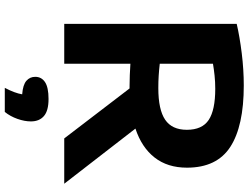

<svg xmlns="http://www.w3.org/2000/svg" viewBox="-138 -651 1037 801"><g transform="rotate(90 380.5 -250.5)"><path d="M79.5 0V-719.5Q133 -732 202 -740.5Q271 -749 336.5 -749Q506 -749 592.8 -692.8Q679.5 -636.5 679.5 -512Q679.5 -431 637.2 -377Q595 -323 516.5 -297L746.5 0H557.5L349 -272.5Q345 -272.5 340.5 -272.5Q316 -272.5 293.2 -273.5Q270.5 -274.5 246 -276V0ZM347.5 -392.5Q437.5 -392.5 479.5 -421Q521.5 -449.5 521.5 -511.5Q521.5 -575.5 480.2 -602.8Q439 -630 350.5 -630Q321 -630 295.2 -627.2Q269.5 -624.5 246 -620.5V-398.5Q272 -395.5 295.8 -394Q319.5 -392.5 347.5 -392.5ZM346.5 248Q368.5 206 373.5 175.5Q334 172.5 317.2 158Q300.5 143.5 300.5 121Q300.5 95 322.5 80.2Q344.5 65.5 393 65.5Q442 65.5 464.2 84.8Q486.5 104 486.5 139Q486.5 165.5 476 195.2Q465.5 225 447 248Z"/></g></svg>

Font: Encode Sans Expanded
Style: Bold
Weight: 700
Width: 7
Designer: Multiple Designers
Foundry: Impallari Type
Version: Version 3.000; ttfautohint (v1.8.3) -l 8 -r 50 -G 200 -x 14 